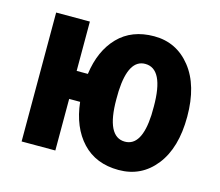

<svg xmlns="http://www.w3.org/2000/svg" viewBox="-83 -644 869 760"><g transform="rotate(15 351.0 -264.0)"><path d="M454.6 -423.3Q386.7 -423.3 380.4 -292.5L379.9 -258.8Q379.9 -105 455.6 -105Q523.9 -105 530.3 -233.9L530.8 -269Q530.8 -423.3 454.6 -423.3ZM199.2 -326.2H245.1Q258.3 -423.8 313.7 -481Q369.1 -538.1 460.9 -538.1Q552.7 -538.1 610.8 -465.1Q668.9 -392.1 668.9 -264.2Q668.9 -136.2 611.3 -63.2Q553.7 9.8 460.4 9.8Q367.2 9.8 311.3 -49.8Q255.4 -109.4 244.1 -211.4H199.2V0H61V-528.3H199.2Z"/></g></svg>

Font: RobotoCondensed-Bold
Style: Bold
Weight: 700
Designer: Google
Version: Version 2.001240; 2014